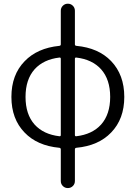

<svg xmlns="http://www.w3.org/2000/svg" viewBox="-20 -792 714 1010"><path d="M374 -558.6Q374 -551.8 381.8 -550.8Q498 -540 564.5 -470.7Q633.8 -398.4 633.8 -282.2Q633.8 -166 564.5 -94.7Q498 -25.4 381.8 -14.6Q374 -13.7 374 -5.9V160.2Q374 175.8 363.3 186.5Q352.5 197.3 336.9 197.3Q321.3 197.3 310.5 186.5Q299.8 175.8 299.8 160.2V-5.9Q299.8 -13.7 292 -14.6Q175.8 -25.4 109.4 -94.7Q40 -166 40 -282.2Q40 -398.4 109.4 -469.7Q175.8 -539.1 292 -550.8Q299.8 -551.8 299.8 -558.6V-735.4Q299.8 -751 310.5 -761.7Q321.3 -772.5 336.9 -772.5Q352.5 -772.5 363.3 -761.7Q374 -751 374 -735.4ZM374 -82Q374 -75.2 379.9 -75.2Q380.9 -75.2 380.9 -75.2Q464.8 -85 511.7 -136.7Q559.6 -190.4 559.6 -282.2Q559.6 -374 511.7 -427.7Q464.8 -479.5 380.9 -489.3Q380.9 -489.3 379.9 -489.3Q374 -489.3 374 -482.4ZM299.8 -482.4Q299.8 -489.3 293.9 -489.3Q293 -489.3 293 -489.3Q209 -479.5 162.1 -427.7Q114.3 -374 114.3 -282.2Q114.3 -190.4 162.1 -136.7Q209 -85 293 -75.2Q293 -75.2 293.9 -75.2Q299.8 -75.2 299.8 -82Z"/></svg>

Font: Gen Jyuu Gothic P Normal
Style: Regular
Weight: 300
Designer: [Source Han Sans]
Ryoko NISHIZUKA  (kana & ideographs); Paul D. Hunt (Latin, Greek & Cyrillic); Wenlong ZHANG  (bopomofo
Version: Version 1.002.20150607